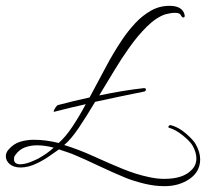

<svg xmlns="http://www.w3.org/2000/svg" viewBox="-55 -574 738 658"><path d="M509 64Q475 64 440 55.5Q405 47 377 36Q331 17 282.5 -6Q234 -29 203 -42Q192 -47 175.5 -52.5Q159 -58 147 -62Q135 -54 115.5 -40Q96 -26 73 -15Q57 -7 42.5 -3.5Q28 0 16 0Q-8 0 -21.5 -11.5Q-35 -23 -35 -38Q-35 -51 -26 -61Q-9 -81 13.5 -88Q36 -95 61 -95Q102 -95 146 -84Q169 -104 192.5 -139Q216 -174 239 -217Q212 -211 185 -204.5Q158 -198 131 -191Q129 -191 129 -192Q129 -196 134.5 -204.5Q140 -213 144 -214Q170 -221 197 -227.5Q224 -234 252 -240Q279 -290 306.5 -342Q334 -394 363 -437Q383 -467 407.5 -493.5Q432 -520 461.5 -537Q491 -554 526 -554Q564 -554 575 -531Q578 -524 578 -520Q578 -514 573 -514Q569 -514 564 -523Q561 -530 544 -530Q530 -530 512 -525Q481 -515 448.5 -483Q416 -451 386 -408Q361 -373 335.5 -330.5Q310 -288 285 -247Q324 -255 362.5 -261.5Q401 -268 438 -272H439Q445 -272 445 -267Q445 -261 438 -260Q397 -252 355 -243Q313 -234 271 -225Q242 -176 215 -136Q188 -96 165 -77Q214 -62 264.5 -39Q315 -16 363.5 4Q412 24 456 33Q483 39 508 39Q573 39 602 8Q618 -8 618 -31Q618 -52 605 -75Q596 -90 572 -109.5Q548 -129 525 -136Q522 -136 522 -139Q522 -141 524.5 -143.5Q527 -146 531 -145Q557 -138 581.5 -117Q606 -96 615 -81Q631 -53 631 -28Q631 14 595 39Q559 64 509 64ZM13 -11Q30 -11 50 -19Q70 -27 77 -31Q91 -39 104 -48Q117 -57 129 -68Q114 -72 100 -74Q86 -76 72 -76Q49 -76 29.5 -68.5Q10 -61 -3 -42Q-7 -38 -7 -28Q-7 -19 -1 -15Q5 -11 13 -11Z"/></svg>

Font: Waterfall
Style: Regular
Weight: 400
Designer: Robert E. Leuschke
Foundry: Robert E. Leuschke
Version: Version 1.010; ttfautohint (v1.8.3)